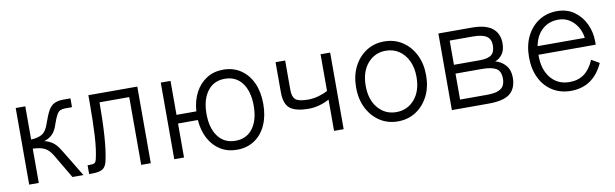

<svg xmlns="http://www.w3.org/2000/svg" viewBox="-39 -845 3848 1202"><g transform="rotate(-10 1885.5 -243.5)"><path d="M74 0V-487H135V-276Q182 -278 207.5 -295Q233 -312 249 -361Q265 -408 280 -435.5Q295 -463 317.5 -475Q340 -487 377 -487H422V-431H380Q361 -431 348 -425.5Q335 -420 324.5 -401.5Q314 -383 300 -342Q287 -301 265 -280.5Q243 -260 214 -252Q245 -245 268.5 -227.5Q292 -210 312 -176Q340 -131 358.5 -100Q377 -69 391 -46Q405 -23 419 0H349L261 -149Q238 -188 211.5 -202Q185 -216 135 -218V0Z M455 0V-56H469Q492 -56 500 -61.5Q508 -67 512 -84Q526 -142 531 -229Q536 -316 536 -431V-487H847V0H786V-431H597Q597 -312 590.5 -218Q584 -124 570 -62Q562 -26 540.5 -13Q519 0 477 0Z M1394 11Q1335 11 1289.5 -17Q1244 -45 1216.5 -96Q1189 -147 1184 -215H1058V1H996V-486H1058V-270H1184Q1189 -339 1216.5 -390Q1244 -441 1289.5 -469.5Q1335 -498 1394 -498Q1458 -498 1505.5 -466Q1553 -434 1579 -377Q1605 -320 1605 -243Q1605 -167 1579 -109.5Q1553 -52 1505.5 -20.5Q1458 11 1394 11ZM1394 -46Q1465 -46 1504.5 -99Q1544 -152 1544 -243Q1544 -334 1504.5 -387Q1465 -440 1394 -440Q1324 -440 1284 -387Q1244 -334 1244 -243Q1244 -152 1284 -99Q1324 -46 1394 -46Z M2012 0V-199Q1983 -183 1949.5 -173.5Q1916 -164 1881 -164Q1799 -164 1762.5 -192.5Q1726 -221 1726 -296V-487H1787V-300Q1787 -256 1807 -238.5Q1827 -221 1887 -221Q1920 -221 1953.5 -230.5Q1987 -240 2012 -254V-487H2073V0Z M2417 11Q2353 11 2303 -21.5Q2253 -54 2224 -111Q2195 -168 2195 -243Q2195 -318 2224 -375Q2253 -432 2303 -464.5Q2353 -497 2417 -497Q2482 -497 2532 -464.5Q2582 -432 2611 -375Q2640 -318 2640 -243Q2640 -168 2611 -111Q2582 -54 2532 -21.5Q2482 11 2417 11ZM2417 -48Q2488 -48 2533.5 -101Q2579 -154 2579 -243Q2579 -302 2558 -346Q2537 -390 2500.5 -414Q2464 -438 2417 -438Q2347 -438 2301.5 -385Q2256 -332 2256 -243Q2256 -154 2301.5 -101Q2347 -48 2417 -48Z M2761 0V-487H2973Q3062 -487 3104 -453Q3146 -419 3146 -357Q3146 -314 3127.5 -288.5Q3109 -263 3081 -253Q3119 -244 3145.5 -213.5Q3172 -183 3172 -135Q3172 -68 3132 -34Q3092 0 2994 0ZM2823 -56H2991Q3042 -56 3067.5 -67Q3093 -78 3101.5 -97Q3110 -116 3110 -138Q3110 -187 3080.5 -204Q3051 -221 2991 -221H2823ZM2823 -277H2987Q3039 -277 3061.5 -295Q3084 -313 3084 -355Q3084 -395 3057 -413Q3030 -431 2971 -431H2823Z M3517 11Q3452 11 3401.5 -20Q3351 -51 3322.5 -108Q3294 -165 3294 -242Q3294 -318 3322.5 -375Q3351 -432 3401 -464Q3451 -496 3515 -496Q3580 -496 3625.5 -463Q3671 -430 3695 -378Q3719 -326 3719 -268V-247H3355Q3353 -156 3397.5 -100.5Q3442 -45 3518 -45Q3574 -45 3612 -73.5Q3650 -102 3674 -159L3724 -130Q3660 11 3517 11ZM3359 -301H3659Q3654 -340 3634.5 -372Q3615 -404 3584.5 -423Q3554 -442 3515 -442Q3454 -442 3412.5 -404.5Q3371 -367 3359 -301Z"/></g></svg>

Font: Zen Kaku Gothic Antique
Style: Regular
Weight: 400
Designer: Yoshimichi Ohira
Foundry: Positype
Version: Version 1.001